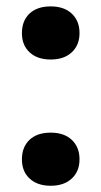

<svg xmlns="http://www.w3.org/2000/svg" viewBox="-20 -573 317 600"><path d="M138.5 7.5Q97 7.5 72.8 -14.8Q48.5 -37 48.5 -75Q48.5 -113.5 72.2 -136Q96 -158.5 138.5 -158.5Q180.5 -158.5 204.5 -135.8Q228.5 -113 228.5 -75Q228.5 -37.5 204.2 -15Q180 7.5 138.5 7.5ZM138.5 -387Q97 -387 72.8 -409.2Q48.5 -431.5 48.5 -469.5Q48.5 -508 72.2 -530.5Q96 -553 138.5 -553Q180.5 -553 204.5 -530.2Q228.5 -507.5 228.5 -469.5Q228.5 -432 204.2 -409.5Q180 -387 138.5 -387Z"/></svg>

Font: Encode Sans SmExp SmBold
Style: Regular
Weight: 600
Width: 6
Designer: Multiple Designers
Foundry: Impallari Type
Version: Version 3.002; ttfautohint (v1.8.3) -l 8 -r 50 -G 200 -x 14 